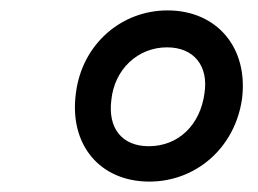

<svg xmlns="http://www.w3.org/2000/svg" viewBox="-20 -878 496 369"><path d="M445 -687C458 -786 397 -858 302 -858C213 -858 138 -793 126 -700C112 -600 172 -529 267 -529C356 -529 431 -593 445 -687ZM373 -699C365 -638 323 -597 266 -597C214 -597 187 -632 194 -686C200 -745 245 -787 301 -787C353 -787 381 -751 373 -699Z"/></svg>

Font: Cheyenne Sans Medium
Style: Italic
Weight: 500
Italic angle: -8.13011°
Designer: The Public Sans project authors (U.S. Web Design System), Libre Franklin designed by Pablo Impallari and Rodrigo Fuenzal
Foundry: The Cheyenne Sans Project Authors
Version: Version 2.007